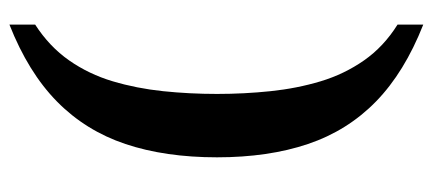

<svg xmlns="http://www.w3.org/2000/svg" viewBox="-282 -526 941 418"><g transform="rotate(90 189.0 -316.5)"><path d="M33 134V78Q81 47 111 4Q141 -39 156.5 -91Q172 -143 178 -200.5Q184 -258 184 -318Q184 -377 178 -434.5Q172 -492 156.5 -543.5Q141 -595 111 -638Q81 -681 33 -711V-767Q137 -726 200.5 -664Q264 -602 293 -516Q322 -430 322 -318Q322 -205 293 -118.5Q264 -32 200.5 30.5Q137 93 33 134Z"/></g></svg>

Font: Noto Serif Kannada SemiBold
Style: Regular
Weight: 600
Version: Version 2.003